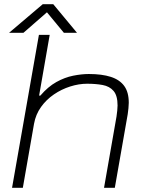

<svg xmlns="http://www.w3.org/2000/svg" viewBox="-20 -888 684 908"><path d="M37 0 164 -723H215L165 -436H171Q207 -478 246.5 -500Q286 -522 326 -530Q366 -538 400 -538Q462 -538 504 -524.5Q546 -511 567.5 -481.5Q589 -452 589 -402Q589 -390 587.5 -376.5Q586 -363 584 -348L523 0H472L531 -337Q533 -352 534.5 -365Q536 -378 536 -389Q536 -436 517 -458Q498 -480 465.5 -486Q433 -492 392 -492Q353 -492 312 -479Q271 -466 235 -441.5Q199 -417 174 -382Q149 -347 141 -303L88 0ZM23 -733 182 -868H232L344 -733H282L192 -842H216L91 -733Z"/></svg>

Font: Archivo Expanded Thin
Style: Italic
Weight: 250
Width: 7
Italic angle: -10°
Designer: Hector Gatti
Foundry: Omnibus-Type
Version: Version 2.001